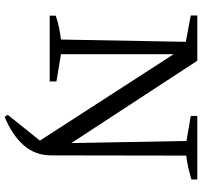

<svg xmlns="http://www.w3.org/2000/svg" viewBox="-42 -654 895 852"><g transform="rotate(90 406.0 -227.5)"><path d="M494 -655H776V-629Q749 -621 723 -615Q697 -609 670 -606L669 -7Q669 64 624.5 115Q580 166 498 200L489 186L627 14L620 69L202 -578L220 -583V-50L341 -30V0H49V-27Q76 -36 102.5 -41.5Q129 -47 155 -50L165 -604L48 -626V-655H249L632 -69L615 -64L605 -607L494 -626Z"/></g></svg>

Font: Piazzolla Thin
Style: Regular
Weight: 400
Version: Version 2.001